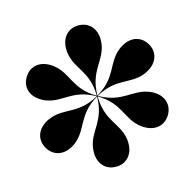

<svg xmlns="http://www.w3.org/2000/svg" viewBox="-93 -856 816 805"><g transform="rotate(-15 315.0 -453.0)"><path d="M390 -227.5C390 -233.5 390 -239 389 -246C378 -320 317 -342.5 316 -451.5C409.5 -396.5 398 -331.5 457.5 -285.5C463 -281 468 -278.5 473 -275.5C515.5 -251 558 -262 580.5 -300C602.5 -338.5 590.5 -381 548 -405.5C543 -408.5 538 -411 531.5 -413.5C461.5 -441 411.5 -400 317 -453.5C411.5 -506.5 462 -464.5 531.5 -493C538 -495.5 543 -498.5 548 -501.5C590.5 -526 602.5 -568.5 580.5 -606.5C558 -645 515.5 -655.5 473 -631C468 -628 463 -625.5 457.5 -621C398 -575 409.5 -510 316 -455C317 -564 378.5 -586.5 389 -661C389.5 -668 390 -673 390 -679C390 -728 359 -760 315 -760C270.5 -760 240 -728 240 -679C240 -673 240 -668 241 -661C251 -586.5 312.5 -564 313.5 -455C220 -510 231.5 -575 172 -621C166.5 -625.5 162 -628 157 -631C114.5 -655.5 71.5 -645 49.5 -606.5C27 -568.5 39.5 -526 82 -501.5C87 -498.5 91.5 -495.5 98 -493C167.5 -464.5 218 -506.5 312.5 -453C218 -400 167.5 -442 98 -413.5C91.5 -411 87 -408.5 82 -405.5C39.5 -381 27 -338.5 49.5 -300C71.5 -262 114.5 -251 157 -275.5C162 -278.5 166.5 -281 172 -285.5C231.5 -331.5 220 -396.5 313.5 -451.5C312.5 -342.5 251 -320 241 -246C240 -239 240 -233.5 240 -227.5C240 -178.5 270.5 -146.5 315 -146.5C359 -146.5 390 -178.5 390 -227.5Z"/></g></svg>

Font: Bodoni* 96pt
Style: Bold
Weight: 700
Version: Version 2.3